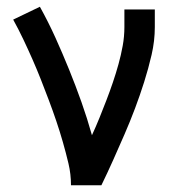

<svg xmlns="http://www.w3.org/2000/svg" viewBox="-20 -548 540 568"><path d="M190 0Q190 -33 182.5 -64.5Q175 -96 166 -127.5Q157 -159 146.5 -190Q136 -221 124.5 -251.5Q113 -282 101 -312.5Q89 -343 76 -372.5Q63 -402 49 -431.5Q35 -461 19 -490L98 -528Q123 -483 144 -436.5Q165 -390 184.5 -342Q204 -294 221 -246Q238 -198 252 -148Q264 -174 274.5 -200Q285 -226 295 -252Q305 -278 314 -304.5Q323 -331 330.5 -358Q338 -385 343 -412.5Q348 -440 348 -468V-520H438V-468Q438 -427 428.5 -386Q419 -345 406.5 -305.5Q394 -266 379.5 -227.5Q365 -189 348.5 -151Q332 -113 315 -75Q298 -37 280 0Z"/></svg>

Font: Iosevka Fixed Medium
Style: Regular
Weight: 500
Monospace: yes
Designer: Belleve Invis
Foundry: Belleve Invis
Version: Version 32.3.0